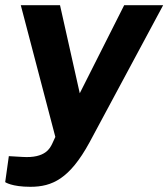

<svg xmlns="http://www.w3.org/2000/svg" viewBox="-37 -550 648 739"><path d="M80 169C164 169 231 138 307 -1L591 -530H441L270 -191L194 -530H43L176 -23L164 3C156 19 139 60 49 54L-3 51L-17 151C-17 151 8 169 80 169Z"/></svg>

Font: Cheyenne Sans
Style: Bold Italic
Weight: 700
Italic angle: -8.13011°
Designer: The Public Sans project authors (U.S. Web Design System), Libre Franklin designed by Pablo Impallari and Rodrigo Fuenzal
Foundry: The Cheyenne Sans Project Authors
Version: Version 2.007